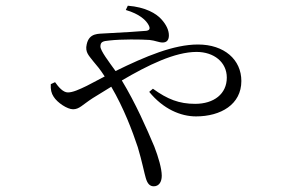

<svg xmlns="http://www.w3.org/2000/svg" viewBox="-20 -586 1040 673"><path d="M173 -298 158 -291C157 -272 160 -259 168 -247C181 -226 216 -203 236 -203C258 -203 268 -218 305 -242L370 -282C414 -207 444 -127 463 -70C478 -20 486 22 491 38C497 59 506 67 519 67C537 67 547 52 547 30C547 5 535 -36 521 -72C494 -136 456 -223 407 -304C499 -358 593 -404 669 -404C730 -404 775 -368 775 -314C775 -257 730 -222 664 -222C608 -222 567 -238 516 -275L503 -264C552 -204 613 -178 667 -178C754 -178 826 -220 826 -302C826 -377 766 -430 674 -430C589 -430 491 -389 385 -337C362 -369 332 -408 332 -423C332 -439 340 -442 363 -444C406 -449 475 -448 504 -446C524 -444 537 -437 550 -437C564 -437 572 -445 572 -462C572 -481 562 -500 547 -517C528 -539 490 -561 428 -566L421 -551C469 -537 493 -515 502 -496C507 -485 504 -480 493 -478C471 -476 410 -472 349 -469C327 -467 293 -472 284 -431C277 -402 293 -390 307 -371C319 -357 331 -343 347 -318L284 -285C257 -272 235 -262 218 -262C201 -262 185 -281 173 -298Z"/></svg>

Font: Noto Serif HK Light
Style: Regular
Weight: 300
Designer: Ryoko NISHIZUKA 西塚涼子 (kana & ideographs); Frank Grießhammer (Latin, Greek & Cyrillic); Wenlong ZHANG 张文龙 (bopomofo); San
Foundry: Adobe
Version: Version 2.001;hotconv 1.1.0;makeotfexe 2.6.0